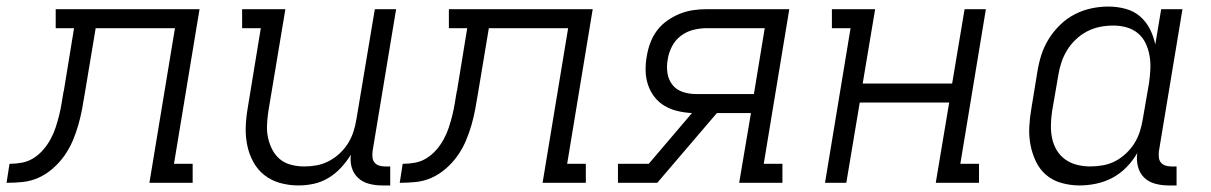

<svg xmlns="http://www.w3.org/2000/svg" viewBox="-76 -558 3696 586"><path d="M-56 0 -47 -58Q-28 -58 -9 -61.5Q10 -65 26.5 -75.5Q43 -86 56 -101Q69 -116 78.5 -133.5Q88 -151 94 -169.5Q100 -188 104.5 -206Q109 -224 112 -242.5Q115 -261 118 -279Q118 -280 118.5 -280Q119 -280 119 -280V-281Q119 -282 119 -282Q119 -282 119 -282L150 -472H94V-530H533L455 -58H512V0H380L458 -472H216L183 -274Q179 -249 174.5 -225Q170 -201 163 -176.5Q156 -152 146 -128.5Q136 -105 121 -83.5Q106 -62 85.5 -44Q65 -26 41.5 -15.5Q18 -5 -7 -2.5Q-32 0 -56 0Z M835 8Q806 8 779 0.5Q752 -7 731 -23.5Q710 -40 697 -64Q684 -88 678.5 -115Q673 -142 674 -170.5Q675 -199 680 -228L720 -472H663V-530H795L743 -218Q740 -198 739 -177.5Q738 -157 742 -138Q746 -119 755 -101.5Q764 -84 778.5 -72Q793 -60 812.5 -55Q832 -50 852 -50Q852 -50 852.5 -50Q853 -50 853 -50Q872 -50 891 -53.5Q910 -57 928 -66.5Q946 -76 961 -90Q976 -104 986.5 -121Q997 -138 1003 -157Q1009 -176 1012 -195L1068 -530H1133L1061 -96Q1060 -86 1061 -77Q1062 -68 1067.5 -61.5Q1073 -55 1081.5 -52.5Q1090 -50 1099 -50H1115V8H1090Q1070 8 1050.5 3Q1031 -2 1017 -15Q1003 -28 997.5 -47Q992 -66 995 -86Q982 -65 965 -46.5Q948 -28 926.5 -15Q905 -2 881.5 3Q858 8 835 8Z M1144 0 1153 -58Q1172 -58 1191 -61.5Q1210 -65 1226.5 -75.5Q1243 -86 1256 -101Q1269 -116 1278.5 -133.5Q1288 -151 1294 -169.5Q1300 -188 1304.5 -206Q1309 -224 1312 -242.5Q1315 -261 1318 -279Q1318 -280 1318.5 -280Q1319 -280 1319 -280V-281Q1319 -282 1319 -282Q1319 -282 1319 -282L1350 -472H1294V-530H1733L1655 -58H1712V0H1580L1658 -472H1416L1383 -274Q1379 -249 1374.5 -225Q1370 -201 1363 -176.5Q1356 -152 1346 -128.5Q1336 -105 1321 -83.5Q1306 -62 1285.5 -44Q1265 -26 1241.5 -15.5Q1218 -5 1193 -2.5Q1168 0 1144 0Z M1810 0V-58H1904L2036 -213Q2014 -214 1992.5 -219Q1971 -224 1953 -234.5Q1935 -245 1922 -261.5Q1909 -278 1902 -298.5Q1895 -319 1894.5 -341.5Q1894 -364 1898 -386Q1901 -406 1908.5 -426.5Q1916 -447 1929 -464.5Q1942 -482 1960.5 -495Q1979 -508 1999 -516Q2019 -524 2039.5 -527Q2060 -530 2081 -530H2333L2255 -58H2312V0H2180L2216 -213H2112L1930 0ZM2048 -271H2225L2258 -472H2081Q2061 -472 2040.5 -467Q2020 -462 2002.5 -449Q1985 -436 1975 -416.5Q1965 -397 1962 -377Q1958 -356 1961 -335.5Q1964 -315 1976 -299.5Q1988 -284 2007.5 -277.5Q2027 -271 2048 -271Z M2442 0 2520 -472H2463V-530H2595L2557 -303H2830L2868 -530H2933L2855 -58H2912V0H2780L2821 -245H2548L2507 0Z M3219 8Q3191 8 3164 0.5Q3137 -7 3117 -24Q3097 -41 3085.5 -65.5Q3074 -90 3069 -116.5Q3064 -143 3065.5 -171.5Q3067 -200 3072 -228L3090 -338Q3094 -364 3102 -389.5Q3110 -415 3124.5 -438.5Q3139 -462 3159.5 -482Q3180 -502 3204.5 -514.5Q3229 -527 3255 -532.5Q3281 -538 3307 -538Q3334 -538 3359.5 -531Q3385 -524 3403.5 -508Q3422 -492 3433.5 -469.5Q3445 -447 3450 -422L3468 -530H3533L3461 -96Q3460 -86 3461 -77Q3462 -68 3467.5 -61.5Q3473 -55 3481.5 -52.5Q3490 -50 3499 -50H3515V8H3490Q3469 8 3449 2.5Q3429 -3 3415.5 -16.5Q3402 -30 3397 -50Q3392 -70 3395 -91Q3382 -68 3362.5 -48Q3343 -28 3319.5 -15.5Q3296 -3 3270 2.5Q3244 8 3219 8ZM3252 -50Q3271 -50 3290.5 -53.5Q3310 -57 3327.5 -66Q3345 -75 3360.5 -89.5Q3376 -104 3386.5 -121Q3397 -138 3403 -157Q3409 -176 3412 -195L3431 -305Q3434 -326 3435 -347Q3436 -368 3432.5 -388Q3429 -408 3420.5 -426Q3412 -444 3397 -456.5Q3382 -469 3362.5 -474.5Q3343 -480 3322 -480Q3301 -480 3281 -476Q3261 -472 3242.5 -462.5Q3224 -453 3208 -438Q3192 -423 3181 -405Q3170 -387 3163.5 -367.5Q3157 -348 3154 -328L3135 -218Q3132 -198 3131.5 -177Q3131 -156 3135 -136.5Q3139 -117 3149 -100Q3159 -83 3175 -71.5Q3191 -60 3211 -55Q3231 -50 3252 -50Z"/></svg>

Font: Iosevka Slab Light Extended
Style: Italic
Weight: 300
Width: 7
Italic angle: -9°
Monospace: yes
Designer: Belleve Invis
Foundry: Belleve Invis
Version: Version 11.1.0; ttfautohint (v1.8.3)